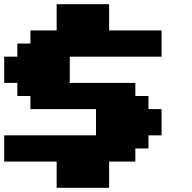

<svg xmlns="http://www.w3.org/2000/svg" viewBox="-20 -895 915 915"><path d="M250 0H500V-125H625V-187.5H687.5V-250H750V-375H687.5V-437.5H625V-500H312.5V-625H750V-750H500V-875H250V-750H125V-687.5H62.5V-625H0V-500H62.5V-437.5H125V-375H437.5V-250H0V-125H250Z"/></svg>

Font: Faithful 32x
Style: Bold
Weight: 400
Foundry: Faithful Resource Pack
Version: Version 1.0; January 27, 2023